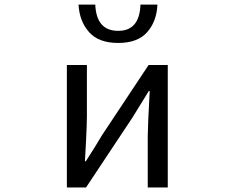

<svg xmlns="http://www.w3.org/2000/svg" viewBox="-20 -831 1040 851"><path d="M276.4 0V-543H365.2V-316.4Q365.2 -283.2 361.3 -205.6Q357.4 -127.9 356.4 -116.2H360.4Q403.3 -182.6 432.6 -232.4L638.7 -543H723.6V0H634.8V-226.6Q634.8 -267.6 643.6 -427.7H639.6Q587.9 -344.7 567.4 -310.5L361.3 0ZM328.1 -810.5H402.3Q407.2 -694.3 503.9 -694.3Q598.6 -694.3 602.5 -810.5H677.7Q674.8 -737.3 632.8 -689Q590.8 -640.6 503.9 -640.6Q417 -640.6 374.5 -689Q332 -737.3 328.1 -810.5Z"/></svg>

Font: GenEi Gothic M Regular
Style: Regular
Weight: 400
Designer: o_tamon (Modified); [Source Han Sans]
Ryoko NISHIZUKA  (kana & ideographs); Paul D. Hunt (Latin, Greek & Cyrillic); Wenl
Version: Version 1.1a;Original Version 1.004